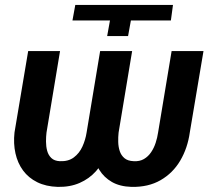

<svg xmlns="http://www.w3.org/2000/svg" viewBox="-20 -731 830 762"><path d="M416.5 -649.9H267.6L278.8 -711.4H666.5L658.2 -649.9H499.5L488.3 -587.9H405.3ZM377.4 -528.3H480.5L426.3 -205.6Q420.4 -161.1 404.1 -121.3Q387.7 -81.5 360.8 -51.5Q334 -21.5 295.9 -4.9Q257.8 11.7 209 10.7Q162.6 9.3 127.9 -7.8Q93.3 -24.9 71.5 -54.4Q49.8 -84 41.3 -122.6Q32.7 -161.1 37.6 -205.6L91.8 -528.3H218.3L164.6 -205.1Q162.6 -189 162.6 -169.4Q162.6 -149.9 167.2 -132.6Q171.9 -115.2 183.8 -103.8Q195.8 -92.3 217.3 -91.3Q251 -89.8 272.9 -106.2Q294.9 -122.6 307.1 -149.4Q319.3 -176.3 323.7 -205.1ZM661.1 -528.3H787.6L733.4 -206.1Q724.6 -143.1 695.3 -93.5Q666 -43.9 617.2 -15.9Q568.4 12.2 501.5 10.7Q455.6 9.3 424.1 -8.8Q392.6 -26.9 374 -57.1Q355.5 -87.4 349.1 -125.7Q342.8 -164.1 347.2 -205.6L401.4 -528.3H504.4L450.7 -205.1Q448.7 -187 449.2 -167.5Q449.7 -147.9 455.3 -131.1Q460.9 -114.3 473.9 -103.3Q486.8 -92.3 510.3 -91.3Q534.2 -89.8 551.3 -99.9Q568.4 -109.9 579.8 -127Q591.3 -144 597.9 -164.6Q604.5 -185.1 607.4 -205.1Z"/></svg>

Font: Roboto SemiBold
Style: Italic
Weight: 600
Designer: Christian Robertson
Foundry: Google
Version: Version 3.009; 2024